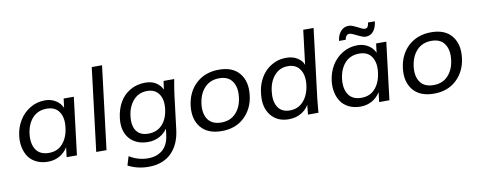

<svg xmlns="http://www.w3.org/2000/svg" viewBox="-74 -1086 4112 1651"><g transform="rotate(-10 1982.0 -261.0)"><path d="M288.1 -62.5Q363.8 -62.5 408.2 -114.3Q454.6 -166.5 464.8 -254.4Q475.1 -338.4 441.4 -388.7Q407.7 -440.4 333.5 -440.4Q255.4 -440.4 208 -388.7Q184.6 -362.3 170.4 -328.9Q156.2 -295.4 150.9 -252.9Q140.6 -168.5 174.8 -115.2Q210 -62.5 288.1 -62.5ZM266.6 10.7Q210.4 10.7 167.2 -10.3Q124 -31.2 98.6 -66.9Q73.7 -103.5 63.7 -150.4Q53.7 -197.3 60.1 -250.5Q69.3 -324.2 105.2 -383.3Q141.1 -442.4 200.2 -478Q259.3 -513.7 331.1 -513.7Q383.8 -513.7 424.3 -487.8Q464.4 -462.9 482.4 -421.4L492.2 -501H581.1L520 0H430.2L440.4 -85.4Q413.1 -40 367.9 -14.6Q322.8 10.7 266.6 10.7Z M688.5 0 777.3 -725.6H867.2L778.3 0Z M1158.2 -77.1Q1234.4 -77.1 1279.8 -126.5Q1325.7 -175.8 1335.9 -259.8Q1346.2 -342.3 1312.5 -391.1Q1279.3 -440.4 1209 -440.4Q1137.2 -440.4 1089.8 -388.7Q1042.5 -335.9 1032.2 -252.9Q1022 -168.9 1054.7 -123Q1087.4 -77.1 1158.2 -77.1ZM1112.3 204.1Q1013.7 204.1 932.6 161.6L956.1 84Q1032.7 131.3 1117.7 131.3Q1197.8 131.3 1247.1 88.4Q1296.4 45.4 1307.1 -41.5L1313.5 -93.8Q1300.8 -74.7 1283.4 -58.8Q1266.1 -43 1244.9 -31.5Q1223.6 -20 1198.5 -13.4Q1173.3 -6.8 1144 -6.8Q1040 -6.8 982.4 -72.8Q925.3 -139.6 939 -252Q948.7 -329.1 982.2 -387.5Q1015.6 -445.8 1073.7 -479.5Q1131.3 -513.7 1206.1 -513.7Q1263.2 -513.7 1300.3 -489.3Q1337.4 -464.8 1354.5 -426.8L1364.7 -501H1457.5Q1450.2 -460 1444.8 -426.5Q1439.5 -393.1 1436 -366.2L1399.4 -68.4Q1392.1 -8.3 1371.6 40.3Q1351.1 88.9 1315.9 126Q1281.2 163.1 1229.7 183.6Q1178.2 204.1 1112.3 204.1Z M1784.2 10.7Q1662.6 10.7 1602.5 -61.5Q1543.5 -133.8 1557.1 -250Q1571.8 -368.7 1649.4 -440.9Q1729 -513.7 1849.6 -513.7Q1970.7 -513.7 2028.8 -440.9Q2087.4 -368.7 2072.8 -250Q2059.1 -134.8 1981.4 -61.5Q1904.8 10.7 1784.2 10.7ZM1793 -62.5Q1872.1 -62.5 1919.9 -113.8Q1968.3 -165 1978.5 -250Q1989.3 -335.4 1953.1 -388.2Q1918 -440.4 1838.9 -440.4Q1760.3 -440.4 1710.9 -388.2Q1662.6 -336.9 1651.4 -250Q1641.1 -165.5 1676.8 -113.8Q1713.4 -62.5 1793 -62.5Z M2390.6 -62.5Q2464.4 -62.5 2510.7 -114.7Q2557.1 -166.5 2568.4 -254.9Q2578.1 -337.9 2543.9 -388.7Q2510.3 -440.4 2438.5 -440.4Q2367.7 -440.4 2321.3 -388.2Q2275.4 -336.4 2265.1 -251Q2254.4 -166.5 2286.6 -114.3Q2319.3 -62.5 2390.6 -62.5ZM2368.7 10.7Q2268.1 10.7 2212.4 -60.1Q2156.7 -131.8 2171.4 -249Q2177.2 -306.2 2199.2 -354.7Q2221.2 -403.3 2256.1 -438.7Q2291 -474.1 2337.2 -494.1Q2383.3 -514.2 2438 -513.7Q2494.6 -513.7 2535.2 -487.8Q2574.7 -462.9 2587.4 -425.8L2624 -725.6H2714.4L2641.1 -129.9Q2638.7 -107.4 2635.7 -75.2Q2632.8 -43 2628.9 0H2537.6L2545.9 -85Q2525.4 -45.9 2479 -17.6Q2432.6 10.7 2368.7 10.7Z M3144.5 -573.7Q3125 -573.7 3098.6 -585.9Q3085 -592.3 3072.3 -598.1Q3059.6 -604 3046.9 -610.4Q3021.5 -623 3007.8 -623Q2977.5 -623 2968.3 -577.6H2910.6Q2916.5 -629.4 2944.3 -660.2Q2972.2 -691.4 3012.2 -691.4Q3031.2 -691.4 3050.3 -683.6Q3069.3 -675.8 3086.9 -666.7Q3104.5 -657.7 3120.1 -649.9Q3135.7 -642.1 3148.4 -642.1Q3164.1 -642.1 3171.9 -652.8Q3179.7 -663.6 3183.6 -690.4H3243.2Q3236.3 -635.7 3211.2 -604.7Q3186 -573.7 3144.5 -573.7ZM3016.6 -62.5Q3092.3 -62.5 3136.7 -114.3Q3183.1 -166.5 3193.4 -254.4Q3203.6 -338.4 3169.9 -388.7Q3136.2 -440.4 3062 -440.4Q2983.9 -440.4 2936.5 -388.7Q2913.1 -362.3 2898.9 -328.9Q2884.8 -295.4 2879.4 -252.9Q2869.1 -168.5 2903.3 -115.2Q2938.5 -62.5 3016.6 -62.5ZM2995.1 10.7Q2939 10.7 2895.8 -10.3Q2852.5 -31.2 2827.1 -66.9Q2802.2 -103.5 2792.2 -150.4Q2782.2 -197.3 2788.6 -250.5Q2797.9 -324.2 2833.7 -383.3Q2869.6 -442.4 2928.7 -478Q2987.8 -513.7 3059.6 -513.7Q3112.3 -513.7 3152.8 -487.8Q3192.9 -462.9 3210.9 -421.4L3220.7 -501H3309.6L3248.5 0H3158.7L3168.9 -85.4Q3141.6 -40 3096.4 -14.6Q3051.3 10.7 2995.1 10.7Z M3637.2 10.7Q3515.6 10.7 3455.6 -61.5Q3396.5 -133.8 3410.2 -250Q3424.8 -368.7 3502.4 -440.9Q3582 -513.7 3702.6 -513.7Q3823.7 -513.7 3881.8 -440.9Q3940.4 -368.7 3925.8 -250Q3912.1 -134.8 3834.5 -61.5Q3757.8 10.7 3637.2 10.7ZM3646 -62.5Q3725.1 -62.5 3772.9 -113.8Q3821.3 -165 3831.5 -250Q3842.3 -335.4 3806.2 -388.2Q3771 -440.4 3691.9 -440.4Q3613.3 -440.4 3564 -388.2Q3515.6 -336.9 3504.4 -250Q3494.1 -165.5 3529.8 -113.8Q3566.4 -62.5 3646 -62.5Z"/></g></svg>

Font: Ride
Style: Italic
Weight: 400
Version: Version 3.000